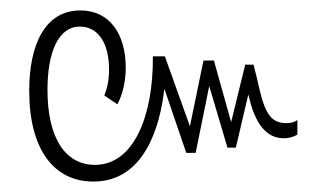

<svg xmlns="http://www.w3.org/2000/svg" viewBox="-20 -426 616 368"><path d="M159 -78C257 -78 287 -184 295 -256L337 -133H355L381 -261L416 -143H432L456 -245C469 -186 492 -161 524 -161C535 -161 543 -164 550 -168V-196C545 -192 538 -190 529 -190C496 -190 486 -213 473 -274L466 -302H450L423 -192L390 -310H370L344 -184L296 -318H273C274 -203 236 -110 162 -110C106 -110 71 -160 71 -254C71 -324 91 -375 133 -375C169 -375 189 -342 189 -293C189 -271 185 -256 180 -243L205 -226C215 -245 221 -270 221 -296C221 -361 190 -406 134 -406C66 -406 36 -340 36 -252C36 -140 83 -78 159 -78Z"/></svg>

Font: Noto Sans Thai ExtCond ExtLt
Style: Regular
Weight: 200
Width: 2
Designer: Monotype Design Team
Foundry: Monotype Imaging Inc.
Version: Version 2.002